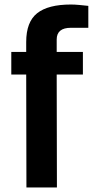

<svg xmlns="http://www.w3.org/2000/svg" viewBox="-20 -830 421 850"><path d="M97 0 96 -500H30V-600H96V-644Q96 -733 144.5 -771.5Q193 -810 294 -810Q311 -810 331.5 -808Q352 -806 371 -804V-707Q352 -707 333 -707Q314 -707 294 -707Q231 -707 231 -655V-600H347V-500H231L232 0Z"/></svg>

Font: Big Shoulders Text ExtraBold
Style: Regular
Weight: 800
Designer: Patric King
Foundry: XO Type Co
Version: Version 1.000; ttfautohint (v1.8.2)